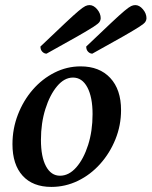

<svg xmlns="http://www.w3.org/2000/svg" viewBox="-20 -723 596 755"><path d="M182 12Q109 12 69 -32Q29 -76 29 -156Q29 -217 50.5 -272.5Q72 -328 109 -370.5Q146 -413 194.5 -437.5Q243 -462 297 -462Q371 -462 413.5 -416.5Q456 -371 456 -290Q456 -230 434 -175.5Q412 -121 374 -78.5Q336 -36 286.5 -12Q237 12 182 12ZM216 -32Q251 -32 280 -65Q309 -98 326.5 -153Q344 -208 344 -274Q344 -341 323.5 -379.5Q303 -418 267 -418Q233 -418 204.5 -384Q176 -350 158.5 -294.5Q141 -239 141 -173Q141 -106 161 -69Q181 -32 216 -32ZM163 -512Q154 -512 146.5 -519.5Q139 -527 139 -540Q201 -599 236 -632Q271 -665 289 -680Q307 -695 315.5 -699Q324 -703 332 -703Q348 -703 362 -686.5Q376 -670 376 -651Q376 -644 371.5 -637Q367 -630 347.5 -617.5Q328 -605 284.5 -580Q241 -555 163 -512ZM343 -512Q334 -512 326.5 -519.5Q319 -527 319 -540Q381 -599 416 -632Q451 -665 469 -680Q487 -695 495.5 -699Q504 -703 512 -703Q528 -703 542 -686.5Q556 -670 556 -651Q556 -644 551.5 -637Q547 -630 527.5 -617.5Q508 -605 464.5 -580Q421 -555 343 -512Z"/></svg>

Font: Petrona SemiBold
Style: Italic
Weight: 600
Italic angle: -9°
Designer: Ringo R. Seeber
Foundry: Ringo R. Seeber
Version: Version 2.001; ttfautohint (v1.8.3)